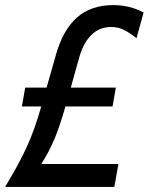

<svg xmlns="http://www.w3.org/2000/svg" viewBox="-50 -734 594 754"><path d="M261 -508 228 -390H405L392 -316H207Q185 -239 164 -188.5Q143 -138 112 -90H415L399 0H-30Q23 -87 54.5 -155.5Q86 -224 112 -316H36L49 -390H133L170 -520Q197 -616 252 -665Q307 -714 395 -714Q459 -714 514 -685L486 -584Q460 -605 437 -616.5Q414 -628 387 -628Q340 -628 308.5 -596.5Q277 -565 261 -508Z"/></svg>

Font: Cabin
Style: Italic
Weight: 400
Italic angle: -7°
Designer: Pablo Impallari
Foundry: Pablo Impallari. http://www.impallari.com Igino Marini. http://www.ikern.com
Version: Version 2.200